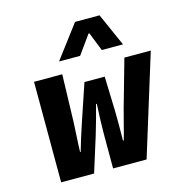

<svg xmlns="http://www.w3.org/2000/svg" viewBox="-109 -840 895 940"><g transform="rotate(-15 338.5 -370.5)"><path d="M229 -574.2 355 -741.2H479L553.2 -574.2H445.8L408.2 -668.9H403.8L335.9 -574.2ZM85.9 0 85 -509.8H228L221.2 -270Q220.7 -252 217.5 -200Q214.4 -147.9 213.9 -119.1H216.8Q233.4 -178.7 264.2 -270L323.2 -444.8H425.8L431.2 -270Q432.6 -195.3 431.2 -119.1H435.1Q443.4 -146.5 456.1 -197.3Q468.8 -248 475.1 -270L543 -509.8H676.8L519 0H349.1V-175.8Q349.1 -234.4 354 -326.2H350.1Q329.6 -246.6 308.1 -175.8L252.9 0Z"/></g></svg>

Font: Office Code Pro Bold Italic
Style: Regular
Weight: 700
Italic angle: -9°
Designer: Nathan Rutzky & Paul D. Hunt
Foundry: Adobe Systems Incorporated
Version: Version 1.004;PS 001.004;hotconv 1.0.70;makeotf.lib2.5.58329